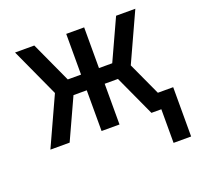

<svg xmlns="http://www.w3.org/2000/svg" viewBox="-123 -653 995 966"><g transform="rotate(-20 375.0 -170.0)"><path d="M647 180V0H594L494 -218H423V0H327V-218H256L156 0H53L172 -260L53 -520H156L256 -302H327V-520H423V-302H494L594 -520H697L578 -260L659 -84H741V180Z"/></g></svg>

Font: Iosevka Aile Medium
Style: Regular
Weight: 500
Designer: Belleve Invis
Foundry: Belleve Invis
Version: Version 27.3.5; ttfautohint (v1.8.4)